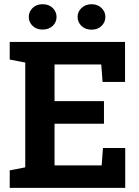

<svg xmlns="http://www.w3.org/2000/svg" viewBox="-20 -915 679 935"><path d="M27.3 0ZM486.3 -312.5H245.6V-109.4H475.1L481.4 -194.3H589.8V0H27.3V-85.4L103 -100.1V-610.4L27.3 -625V-710.9H103H588.9V-516.1H479.5L473.1 -601.1H245.6V-422.4H486.3ZM255.4 -832.5Q255.4 -806.6 236.3 -788.8Q217.3 -771 187.5 -771Q157.2 -771 138.7 -789.1Q120.1 -807.1 120.1 -832.5Q120.1 -857.9 138.7 -876.2Q157.2 -894.5 187.5 -894.5Q217.8 -894.5 236.6 -876.2Q255.4 -857.9 255.4 -832.5ZM357.9 -832.5Q357.9 -858.9 377.7 -876.7Q397.5 -894.5 425.8 -894.5Q454.6 -894.5 473.9 -876.5Q493.2 -858.4 493.2 -832.5Q493.2 -807.1 474.6 -788.8Q456.1 -770.5 425.8 -770.5Q395.5 -770.5 376.7 -788.8Q357.9 -807.1 357.9 -832.5Z"/></svg>

Font: Roboto Avanza Slab
Style: Bold
Weight: 700
Designer: Google
Version: Version 1.100263; 2013; ttfautohint (v0.94.20-1c74) -l 8 -r 